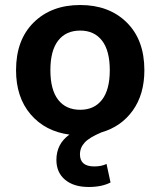

<svg xmlns="http://www.w3.org/2000/svg" viewBox="-20 -530 639 766"><path d="M385 -2Q337 18 318 38.5Q299 59 299 86Q299 134 356 134Q385 134 405 124L421 198Q386 216 334 216Q274 216 239.5 187Q205 158 205 108Q205 44 257 7Q160 -6 102 -74Q44 -142 44 -250Q44 -371 114.5 -440.5Q185 -510 300 -510Q415 -510 485.5 -440.5Q556 -371 556 -250Q556 -154 510 -89.5Q464 -25 385 -2ZM300 -92Q356 -92 387 -132Q418 -172 418 -250Q418 -328 387 -368Q356 -408 300 -408Q243 -408 212 -368Q181 -328 181 -250Q181 -172 212 -132Q243 -92 300 -92Z"/></svg>

Font: Elaine Sans SemiBold
Style: Regular
Weight: 600
Designer: Wei Huang
Foundry: Wei Huang
Version: Version 2.001;December 24, 2019;FontCreator 12.0.0.2547 64-b